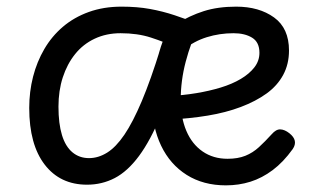

<svg xmlns="http://www.w3.org/2000/svg" viewBox="-20 -539 938 578"><path d="M68 -214Q68 -263 79.5 -308Q91 -353 113.5 -391.5Q136 -430 169.5 -458.5Q203 -487 247.5 -503Q292 -519 346 -519Q393 -519 431.5 -512Q470 -505 506 -493Q542 -481 580 -466Q554 -410 539 -353Q524 -296 524 -238Q524 -185 541 -145Q558 -105 590 -83Q622 -61 665 -61Q696 -61 718.5 -70Q741 -79 759.5 -96Q778 -113 798 -135Q811 -150 824 -149.5Q837 -149 851 -138Q865 -127 867.5 -115Q870 -103 861 -90Q833 -51 801 -27Q769 -3 734 8Q699 19 660 19Q592 19 542 -12.5Q492 -44 465 -100.5Q438 -157 438 -229Q438 -280 445.5 -322Q453 -364 464.5 -399Q476 -434 488 -461L520 -393Q474 -413 434 -426Q394 -439 343 -439Q300 -439 265 -422.5Q230 -406 206 -376Q182 -346 169 -306Q156 -266 156 -218Q156 -167 166.5 -132.5Q177 -98 198 -80.5Q219 -63 248 -63Q276 -63 302.5 -79.5Q329 -96 354.5 -133.5Q380 -171 407 -235Q434 -299 463 -393L528 -382Q496 -269 464.5 -192.5Q433 -116 398.5 -69.5Q364 -23 325.5 -3Q287 17 242 17Q161 17 114.5 -43.5Q68 -104 68 -214ZM850 -387Q850 -346 832.5 -313.5Q815 -281 782.5 -257.5Q750 -234 705 -217Q660 -200 605.5 -191Q551 -182 490 -179V-250Q531 -252 570.5 -258.5Q610 -265 644.5 -275.5Q679 -286 705 -301.5Q731 -317 746 -336.5Q761 -356 761 -380Q761 -412 739 -425.5Q717 -439 683 -439Q641 -439 602.5 -427Q564 -415 532 -389L511 -467Q551 -492 593.5 -505.5Q636 -519 691 -519Q760 -519 805 -486.5Q850 -454 850 -387Z"/></svg>

Font: Playwrite NG Modern
Style: Regular
Weight: 400
Designer: Veronika Burian, José Scaglione
Foundry: TypeTogether
Version: Version 1.002